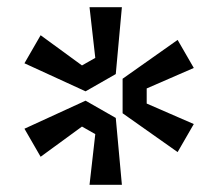

<svg xmlns="http://www.w3.org/2000/svg" viewBox="-20 -798 607 534"><path d="M229 -778H319L302 -592L218 -544L48 -622L93 -700L208 -616L245 -637ZM519 -453 474 -375 321 -483V-579L474 -687L519 -609L388 -552V-510ZM93 -362 48 -440 218 -518 302 -470 319 -284H229L245 -425L208 -446Z"/></svg>

Font: Sora
Style: Regular
Weight: 400
Designer: Jonathan Barnbrook, Julián Moncada
Foundry: Barnbrook Fonts
Version: Version 2.000